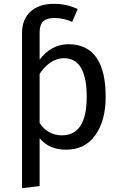

<svg xmlns="http://www.w3.org/2000/svg" viewBox="-20 -770 634 1003"><path d="M337 -539C278 -539 226 -511 187 -458V-600C187 -652 209 -676 265 -676C296 -676 327 -669 357 -656L386 -723C342 -742 308 -750 260 -750C156 -750 95 -690 95 -599V213L187 202V-48C220 -8 266 12 325 12C391 12 442 -13 478 -64C514 -115 532 -181 532 -264C532 -439 472 -539 337 -539ZM303 -63C255 -63 214 -86 187 -127V-384C219 -432 262 -466 314 -466C393 -466 433 -399 433 -264C433 -130 390 -63 303 -63Z"/></svg>

Font: Fira Sans
Style: Regular
Weight: 400
Designer: Carrois Corporate & Edenspiekermann AG
Foundry: Carrois Corporate GbR & Edenspiekermann AG
Version: Version 4.203